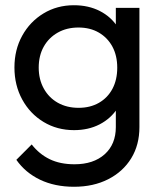

<svg xmlns="http://www.w3.org/2000/svg" viewBox="-20 -505 618 734"><path d="M263 209Q189.5 209 133.2 182.1Q77 155.2 42.5 106L101.2 47.2Q129.8 84 169.8 103.5Q209.8 123 264.8 123Q337.5 123 380.1 84.8Q422.8 46.5 422.8 -19.2V-137L439.2 -243.5L422.8 -350V-475H513V-19.2Q513 49.2 481.5 100.4Q450 151.5 393.6 180.2Q337.2 209 263 209ZM263 -7.5Q198.2 -7.5 146.5 -38.8Q94.8 -70 65 -124.5Q35.2 -179 35.2 -247Q35.2 -314.8 64.9 -368.5Q94.5 -422.2 146.2 -453.6Q198 -485 262.5 -485Q318.5 -485 361.6 -462.9Q404.8 -440.8 430.1 -401.4Q455.5 -362 458.2 -309V-183.2Q455.2 -131.2 429.5 -91.5Q403.8 -51.8 360.9 -29.6Q318 -7.5 263 -7.5ZM280.5 -92.8Q324.8 -92.8 358.1 -111.9Q391.5 -131 409.9 -165.5Q428.2 -200 428.2 -246.2Q428.2 -292.2 409.8 -326.6Q391.2 -361 357.9 -380.4Q324.5 -399.8 280 -399.8Q235.2 -399.8 200.9 -380.4Q166.5 -361 147.2 -326.6Q128 -292.2 128 -246.5Q128 -201.5 147.4 -166.5Q166.8 -131.5 201.1 -112.1Q235.5 -92.8 280.5 -92.8Z"/></svg>

Font: Marine Company Thin
Style: Regular
Weight: 100
Designer: Rodrigo Fuenzalida
Foundry: fragTYPE
Version: Version 1.000